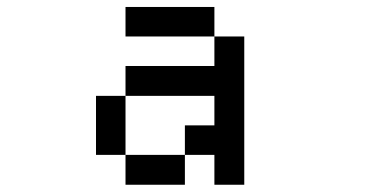

<svg xmlns="http://www.w3.org/2000/svg" viewBox="-20 -462 1040 540"><path d="M250 -26.4V-192.4H333V-276.4H583V-359.4H667V57.6H583V-26.4H500V-109.4H583V-192.4H333V-26.4H500V57.6H333V-26.4ZM583 -359.4H333V-442.4H583Z"/></svg>

Font: KH Dot Kodenmachou 12
Style: Regular
Weight: 400
Designer: Original version for X68000 by Keitarou Hiraki (http://hp.vector.co.jp/authors/VA000874/) / TrueType conversion by Homem
Version: Version 1.00.20150527